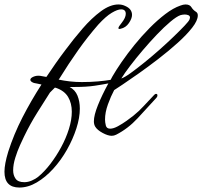

<svg xmlns="http://www.w3.org/2000/svg" viewBox="-50 -599 907 861"><path d="M37 242Q-30 242 -30 171Q-30 137 -13 81Q12 3 50.5 -72Q89 -147 136 -220Q126 -222 117.5 -224Q109 -226 102 -227Q86 -233 86 -241Q86 -249 100 -255Q114 -261 130 -259L158 -254Q178 -284 199 -314Q220 -344 242 -373Q279 -423 320 -470.5Q361 -518 402.5 -548.5Q444 -579 481 -579Q498 -579 512 -572Q542 -559 542 -532Q542 -516 528 -495.5Q514 -475 491 -470Q489 -469 486 -469Q481 -469 481 -473Q481 -479 496 -497Q514 -520 514 -537Q514 -557 493 -557Q477 -557 451 -541.5Q425 -526 391 -489Q343 -434 300.5 -374Q258 -314 216 -246L213 -242Q237 -237 263 -234Q289 -231 317 -231Q356 -231 389.5 -234Q423 -237 446 -241Q448 -245 450 -248.5Q452 -252 454 -256Q470 -284 495.5 -321Q521 -358 553 -397.5Q585 -437 620.5 -473Q656 -509 691.5 -536Q727 -563 759 -574Q772 -579 782 -579Q801 -579 808.5 -566.5Q816 -554 829 -546Q837 -541 837 -530Q837 -507 812 -475Q787 -443 747 -407Q707 -371 661 -335.5Q615 -300 572.5 -270Q530 -240 500 -220Q470 -200 462 -195Q447 -167 434 -131Q421 -95 421 -63Q421 -51 424.5 -36.5Q428 -22 444 -22Q459 -22 479 -33Q499 -44 518 -57.5Q537 -71 548 -80Q574 -101 594 -123Q614 -145 641 -173Q643 -175 645 -176.5Q647 -178 650 -178Q656 -178 656 -171Q656 -165 651 -160Q611 -116 567.5 -69Q524 -22 471 5Q461 10 451 10Q434 10 410 -3Q386 -16 377 -31Q371 -41 371 -55Q371 -82 389 -127Q407 -172 436 -225Q411 -220 374.5 -214.5Q338 -209 287 -209H262Q287 -196 297.5 -170Q308 -144 308 -112Q308 -71 292.5 -23Q277 25 250.5 72Q224 119 189 157.5Q154 196 115 219Q76 242 37 242ZM494 -247Q509 -252 536 -271.5Q563 -291 596.5 -318Q630 -345 664.5 -375.5Q699 -406 728.5 -434.5Q758 -463 777.5 -483.5Q797 -504 800 -512Q802 -518 802 -520Q802 -528 794.5 -531Q787 -534 778 -534Q773 -534 768 -533Q763 -532 759 -531Q742 -525 714 -501.5Q686 -478 654 -444.5Q622 -411 590.5 -374Q559 -337 533.5 -303.5Q508 -270 494 -247ZM59 218Q76 218 93 210.5Q110 203 121 194Q149 171 175.5 136.5Q202 102 224 61.5Q246 21 259 -20.5Q272 -62 272 -98Q272 -136 255.5 -164Q239 -192 201 -205Q200 -205 199 -205.5Q198 -206 196 -206L174 -184Q151 -148 118 -95.5Q85 -43 58 13Q52 25 40 51.5Q28 78 18.5 108.5Q9 139 9 165Q9 187 20 202.5Q31 218 59 218Z"/></svg>

Font: Hurricane
Style: Regular
Weight: 400
Designer: Robert E. Leuschke
Foundry: Robert E. Leuschke
Version: Version 1.010; ttfautohint (v1.8.3)